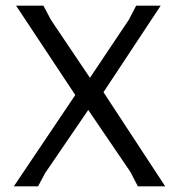

<svg xmlns="http://www.w3.org/2000/svg" viewBox="-20 -661 634 681"><path d="M550 -641 347 -334 566 0H469L442 -52L293 -271L140 -47L115 0H29L247 -324L37 -641H134L161 -590L299 -385L437 -591L463 -641Z"/></svg>

Font: Alegreya Sans SC
Style: Regular
Weight: 400
Designer: Juan Pablo del Peral
Foundry: Huerta Tipografica
Version: Version 2.007